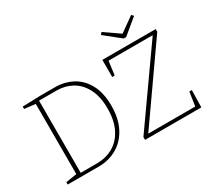

<svg xmlns="http://www.w3.org/2000/svg" viewBox="-160 -1174 1621 1468"><g transform="rotate(-30 650.0 -440.5)"><path d="M345 -693Q429 -693 498 -656.5Q567 -620 608 -544.5Q649 -469 649 -356Q649 -242 607 -162Q565 -82 493 -41Q421 0 332 0H58V-21L155 -36V-656L58 -667V-688L217 -693ZM333 -28Q410 -28 473.5 -63Q537 -98 575 -171Q613 -244 613 -352Q613 -457 576.5 -527Q540 -597 479 -631Q418 -665 343 -665H189V-28ZM1201 -29 1219 -151H1241L1238 0H741V-25L1192 -664H802L786 -542H764V-693H1235V-669L786 -29ZM998 -789 1127 -881 1142 -863 1009 -753H987L850 -863L865 -881Z"/></g></svg>

Font: Bitter Pro ExtraLight
Style: Regular
Weight: 275
Designer: Sol Matas, and Bitter project Authors
Foundry: Sol Matas
Version: Version 1.010